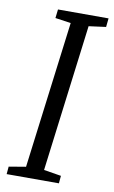

<svg xmlns="http://www.w3.org/2000/svg" viewBox="-85 -789 494 834"><g transform="rotate(10 162.0 -371.5)"><path d="M6 0 9 -33.5 83.5 -46 166 -694.5 97 -704.5 101.5 -743H324.5L320.5 -704.5L245 -694.5L163 -46L239.5 -33.5L236.5 0Z"/></g></svg>

Font: Merriweather 28pt Light
Style: Italic
Weight: 300
Italic angle: -7.8°
Version: Version 2.101